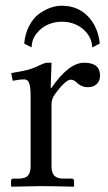

<svg xmlns="http://www.w3.org/2000/svg" viewBox="-20 -666 387 686"><path d="M309.6 -496.6Q308.1 -535.2 276.9 -561.8Q245.6 -588.4 200.7 -588.4Q176.3 -588.4 152.8 -578.9Q129.4 -569.3 111.6 -547.6Q93.8 -525.9 92.8 -496.6L66.4 -510.3Q69.8 -545.9 84.2 -573.5Q98.6 -601.1 118.9 -616Q139.2 -630.9 159.9 -638.2Q180.7 -645.5 200.7 -645.5Q257.8 -645.5 294.2 -607.7Q330.6 -569.8 336.4 -510.3ZM89.4 -71.8V-320.8Q89.4 -356.9 84.2 -369.6Q79.1 -382.3 66.9 -382.3Q49.3 -382.3 25.4 -377.4L20 -404.8Q65.9 -412.6 83.3 -417.5Q100.6 -422.4 123.5 -433.6Q140.1 -441.9 148.9 -441.9H164.1L161.1 -352.1H164.1Q225.6 -441.9 280.8 -441.9Q337.4 -441.9 337.4 -396Q337.4 -376.5 325.4 -365.5Q313.5 -354.5 293.9 -354.5Q270.5 -354.5 252.9 -372.1Q243.7 -381.3 232.9 -381.3Q213.9 -381.3 175.8 -328.6Q164.1 -312.5 164.1 -293.9V-71.8Q164.1 -49.3 173.8 -38.6Q183.6 -27.8 207 -27.8H236.3Q244.6 -27.8 244.6 -19.5V-1L242.7 1Q164.1 -1 125 -1L21.5 1L19.5 -1V-19.5Q19.5 -27.8 27.3 -27.8H46.4Q70.3 -27.8 79.8 -38.6Q89.4 -49.3 89.4 -71.8Z"/></svg>

Font: Libertinage
Style: b
Weight: 400
Designer: OSP
Foundry: OSP
Version: Version 1.0; 2008; OFL relea